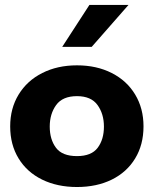

<svg xmlns="http://www.w3.org/2000/svg" viewBox="-20 -751 626 782"><path d="M21.5 -236.3Q21.5 -309.6 55.9 -366Q90.3 -422.4 152.1 -453.6Q213.9 -484.9 293.5 -484.9Q373.5 -484.9 435.1 -453.6Q496.6 -422.4 530.5 -366Q564.5 -309.6 564.5 -236.3Q564.5 -161.6 530.5 -105.7Q496.6 -49.8 435.3 -19.5Q374 10.7 293.5 10.7Q213.4 10.7 151.6 -19.5Q89.8 -49.8 55.7 -105.7Q21.5 -161.6 21.5 -236.3ZM293.5 -115.2Q352.5 -115.2 377.9 -149.2Q403.3 -183.1 403.3 -235.4Q403.3 -287.1 377.2 -323.2Q351.1 -359.4 293.5 -359.4Q234.9 -359.4 208.7 -323.2Q182.6 -287.1 182.6 -235.4Q182.6 -183.1 208 -149.2Q233.4 -115.2 293.5 -115.2ZM344.2 -731H503.4L353.5 -560.1H233.4Z"/></svg>

Font: Glacial Indifference
Style: Bold
Weight: 700
Designer: Alfredo Marco Pradil
Foundry: Alfredo Marco Pradil
Version: Version 1.312